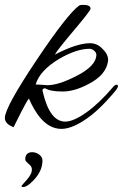

<svg xmlns="http://www.w3.org/2000/svg" viewBox="-48 -519 506 791"><path d="M431 -149C436 -156 438 -161 438 -164C438 -167 436 -170 433 -170C427 -170 425 -168 420 -163C340 -68 264 -18 221 -18C178 -18 147 -59 128 -142C125 -151 131 -156 139 -155C153 -146 177 -142 211 -142C242 -142 278 -152 317 -173C366 -198 392 -230 397 -267C399 -284 392 -300 376 -316C361 -333 343 -341 323 -341C286 -341 238 -325 178 -294C184 -306 211 -340 259 -397C303 -449 325 -478 325 -483C325 -494 315 -499 294 -499C286 -499 281 -498 278 -496C247 -474 188 -399 103 -272C16 -142 -28 -62 -28 -33C-28 -17 -16 -4 8 5L39 -57C52 -82 62 -101 71 -113C97 -54 138 12 205 12C237 12 278 -5 329 -45C372 -79 413 -127 431 -149ZM349 -294C349 -263 321 -233 265 -205C216 -180 177 -168 147 -168C144 -168 114 -171 99 -171C110 -209 142 -244 195 -276C243 -304 285 -318 321 -318C334 -318 349 -305 349 -294ZM127 142C127 122 104 108 85 108C66 108 56 118 56 138C56 150 82 160 83 175C85 189 78 204 63 221C48 238 40 247 40 248C40 249 41 250 44 251C55 254 71 244 92 222C115 197 127 171 127 142Z"/></svg>

Font: AlexBrush
Style: Regular
Weight: 400
Designer: Robert E. Leuschke
Foundry: Robert E. Leuschke
Version: Version 1.001